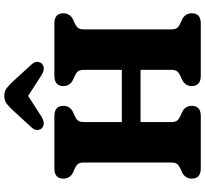

<svg xmlns="http://www.w3.org/2000/svg" viewBox="-51 -929 980 918"><g transform="rotate(-90 439.0 -470.0)"><path d="M314.5 -140.5Q314.5 -121 322.5 -112Q330.5 -103 343.5 -97.5L361.5 -89.5Q392 -74.5 392 -43Q392 0 342.5 0H93Q44 0 44 -43Q44 -74.5 74 -89.5L92 -97.5Q105 -103 113 -112Q121 -121 121 -140.5V-559.5Q121 -579 113 -588Q105 -597 92 -602.5L74 -610.5Q44 -625.5 44 -657Q44 -700 93 -700H342.5Q392 -700 392 -657Q392 -625.5 361.5 -610.5L343.5 -602.5Q330.5 -597 322.5 -588Q314.5 -579 314.5 -559.5V-377.5H564V-559.5Q564 -579 556 -588Q548 -597 535 -602.5L517 -610.5Q486.5 -625.5 486.5 -657Q486.5 -700 536 -700H785.5Q834.5 -700 834.5 -657Q834.5 -625.5 804.5 -610.5L786.5 -602.5Q773.5 -597 765.5 -588Q757.5 -579 757.5 -559.5V-140.5Q757.5 -121 765.5 -112Q773.5 -103 786.5 -97.5L804.5 -89.5Q834.5 -74.5 834.5 -43Q834.5 0 785.5 0H536Q486.5 0 486.5 -43Q486.5 -74.5 517 -89.5L535 -97.5Q548 -103 556 -112Q564 -121 564 -140.5V-288H314.5ZM341.5 -762.5Q306.5 -740.5 285.5 -759.5Q277.5 -766.5 276.5 -780.5Q275.5 -794.5 289 -809.5L368.5 -896Q386.5 -915.5 401.5 -927.5Q416.5 -939.5 439.5 -939.5Q462.5 -939.5 477.2 -927.5Q492 -915.5 510.5 -896L589.5 -809.5Q603.5 -794.5 602.2 -780.5Q601 -766.5 593 -759.5Q572.5 -740.5 537 -762.5L439.5 -825.5Z"/></g></svg>

Font: Fraunces 9pt S100
Style: Bold
Weight: 700
Version: Version 1.000; ttfautohint (v1.8.3)